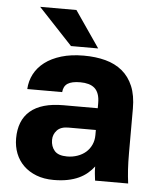

<svg xmlns="http://www.w3.org/2000/svg" viewBox="-53 -786 687 844"><g transform="rotate(5 290.0 -363.5)"><path d="M215 13Q172 13 138.5 0Q105 -13 82 -35.5Q59 -58 47 -88.5Q35 -119 35 -155Q35 -194 47 -224.5Q59 -255 83.5 -276Q108 -297 144.5 -307.5Q181 -318 230 -318H381V-340Q381 -364 375 -380.5Q369 -397 358 -406.5Q347 -416 331 -420.5Q315 -425 295 -425Q276 -425 262 -422Q248 -419 239 -413Q230 -407 225 -397.5Q220 -388 219 -375H65Q67 -411 83 -441.5Q99 -472 128.5 -494.5Q158 -517 201 -530Q244 -543 300 -543Q353 -543 396 -531.5Q439 -520 470 -494.5Q501 -469 518 -428.5Q535 -388 535 -330V-135Q535 -93 537 -61.5Q539 -30 543 0H397Q395 -17 393.5 -30Q392 -43 392 -62Q380 -46 363.5 -32Q347 -18 325.5 -8Q304 2 276.5 7.5Q249 13 215 13ZM265 -95Q289 -95 310.5 -102.5Q332 -110 347.5 -123.5Q363 -137 372 -156.5Q381 -176 381 -200V-222H260Q226 -222 209.5 -204Q193 -186 193 -162Q193 -133 209.5 -114Q226 -95 265 -95ZM240 -580 90 -740H250L360 -580Z"/></g></svg>

Font: Golos Text VF
Style: Regular
Weight: 400
Designer: A.Korolkova, Vitaly Kuzmin
Foundry: ParaType Ltd
Version: Version 2.003